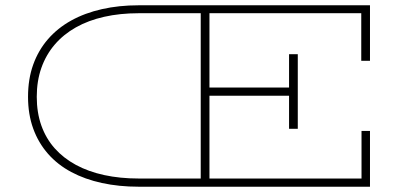

<svg xmlns="http://www.w3.org/2000/svg" viewBox="-20 -706 1534 726"><path d="M504 0Q430 0 365.5 -14Q301 -28 249.5 -55.5Q198 -83 161.5 -124.5Q125 -166 105.5 -220Q86 -274 86 -340Q86 -407 105.5 -461.5Q125 -516 161.5 -558Q198 -600 249.5 -628.5Q301 -657 365.5 -671.5Q430 -686 504 -686H1379V-476H1346V-656H504Q434 -656 374 -642.5Q314 -629 267 -602.5Q220 -576 187 -537.5Q154 -499 136.5 -449.5Q119 -400 119 -340Q119 -280 136.5 -231Q154 -182 187 -145Q220 -108 267 -82.5Q314 -57 374 -44Q434 -31 504 -31H1347V-211H1379V0ZM739 -18V-669H772V-18ZM769 -344V-375H1090V-344ZM1073 -219V-501H1106V-219Z"/></svg>

Font: BioRhyme SemiExpanded ExtraLight
Style: Regular
Weight: 250
Width: 6
Designer: Aoife Mooney
Foundry: Aoife Mooney Type
Version: Version 1.600;gftools[0.9.33]